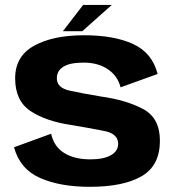

<svg xmlns="http://www.w3.org/2000/svg" viewBox="-20 -738 695 763"><path d="M336.5 4.4Q470.3 4.4 542.9 -37.7Q615.5 -79.8 615.5 -178.8Q615.5 -268.9 548.8 -304.7Q482 -340.4 382.2 -354.3Q304.8 -367.1 255.3 -378.2Q205.9 -389.3 205.9 -427.3Q205.9 -456.4 231.8 -472.8Q257.7 -489.2 311.9 -489.2Q369.9 -489.2 408.9 -462.6Q447.9 -436.1 459.1 -391L606.4 -444Q585 -528 509.3 -562.9Q433.6 -597.9 314.1 -597.9Q190.9 -597.9 115.6 -556.3Q40.2 -514.6 40.2 -426.9Q40.2 -337 101.7 -296.4Q163.2 -255.8 264.4 -241Q345.2 -227.7 397.4 -216.8Q449.5 -205.8 449.5 -166.3Q449.5 -137.4 420.4 -121Q391.4 -104.7 339.1 -104.7Q275.4 -104.7 234.9 -130.2Q194.3 -155.7 183.1 -206.5L35.7 -152.8Q59.4 -66 139.2 -30.8Q219 4.4 336.5 4.4ZM230 -614.1H307.1L424.3 -718.5H310.5Z"/></svg>

Font: Anybody Thin
Style: Regular
Weight: 100
Designer: Tyler Finck
Foundry: Etcetera Type Company
Version: Version 1.114;gftools[0.9.25]